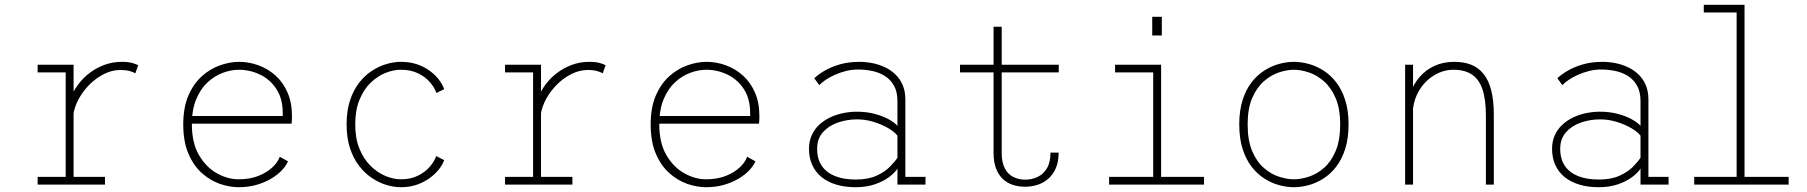

<svg xmlns="http://www.w3.org/2000/svg" viewBox="-20 -770 7540 801"><path d="M137 0V-32H254V-468H137V-500H287V-371V-32H418V0ZM286 -293 259.5 -297Q261 -327.5 273 -358.2Q285 -389 305.5 -416.8Q326 -444.5 354 -465.8Q382 -487 416 -499.5Q450 -512 488 -512Q516 -512 532.8 -507Q549.5 -502 556.5 -498L544.5 -464Q539 -468 523 -473Q507 -478 482 -478Q447.5 -478 414.5 -461.5Q381.5 -445 354.2 -418Q327 -391 309 -358.2Q291 -325.5 286 -293Z M975.5 11Q937 11 896.5 -3.2Q856 -17.5 821.5 -48.5Q787 -79.5 765.8 -129.5Q744.5 -179.5 744.5 -251Q744.5 -322.5 766.5 -372.5Q788.5 -422.5 823.5 -453.2Q858.5 -484 899.2 -498Q940 -512 977.5 -512Q1019 -512 1058.5 -497.5Q1098 -483 1129.5 -454.8Q1161 -426.5 1179.5 -384.2Q1198 -342 1198 -286.5Q1198 -280 1197.8 -270.2Q1197.5 -260.5 1196.5 -254H769V-286H1159.5Q1159.5 -290.5 1159.5 -292.2Q1159.5 -294 1159.5 -298.5Q1159.5 -358.5 1133 -398.8Q1106.5 -439 1064.5 -459Q1022.5 -479 976.5 -479Q944.5 -479 910.2 -466.5Q876 -454 846.5 -427Q817 -400 798.8 -356.5Q780.5 -313 780.5 -251Q780.5 -173.5 810.2 -122.8Q840 -72 885 -47Q930 -22 975.5 -22Q1022 -22 1057.5 -36Q1093 -50 1116 -71.5Q1139 -93 1147 -116L1181.5 -97Q1174 -79 1156.2 -60Q1138.5 -41 1111.8 -25Q1085 -9 1050.8 1Q1016.5 11 975.5 11Z M1652.5 11Q1623.5 11 1592 1.5Q1560.5 -8 1531 -27.8Q1501.5 -47.5 1477.8 -78.5Q1454 -109.5 1440 -152.2Q1426 -195 1426 -251Q1426 -307.5 1440 -350.5Q1454 -393.5 1477.8 -424.2Q1501.5 -455 1531 -474.2Q1560.5 -493.5 1592 -502.8Q1623.5 -512 1652.5 -512Q1691 -512 1721.5 -501.2Q1752 -490.5 1775 -473Q1798 -455.5 1812.5 -435.8Q1827 -416 1833 -398L1800.5 -382Q1793 -404.5 1773.8 -427Q1754.5 -449.5 1724 -464.2Q1693.5 -479 1652.5 -479Q1621.5 -479 1588.2 -465.8Q1555 -452.5 1526.2 -424.8Q1497.5 -397 1479.8 -353.8Q1462 -310.5 1462 -251Q1462 -192 1479.8 -149Q1497.5 -106 1526.2 -77.8Q1555 -49.5 1588.2 -35.8Q1621.5 -22 1652.5 -22Q1694 -22 1724.5 -37.5Q1755 -53 1774 -75.5Q1793 -98 1799.5 -119L1833 -102Q1828 -86.5 1813.8 -67Q1799.5 -47.5 1776.2 -29.8Q1753 -12 1722 -0.5Q1691 11 1652.5 11Z M2087 0V-32H2204V-468H2087V-500H2237V-371V-32H2368V0ZM2236 -293 2209.5 -297Q2211 -327.5 2223 -358.2Q2235 -389 2255.5 -416.8Q2276 -444.5 2304 -465.8Q2332 -487 2366 -499.5Q2400 -512 2438 -512Q2466 -512 2482.8 -507Q2499.5 -502 2506.5 -498L2494.5 -464Q2489 -468 2473 -473Q2457 -478 2432 -478Q2397.5 -478 2364.5 -461.5Q2331.5 -445 2304.2 -418Q2277 -391 2259 -358.2Q2241 -325.5 2236 -293Z M2925.5 11Q2887 11 2846.5 -3.2Q2806 -17.5 2771.5 -48.5Q2737 -79.5 2715.8 -129.5Q2694.5 -179.5 2694.5 -251Q2694.5 -322.5 2716.5 -372.5Q2738.5 -422.5 2773.5 -453.2Q2808.5 -484 2849.2 -498Q2890 -512 2927.5 -512Q2969 -512 3008.5 -497.5Q3048 -483 3079.5 -454.8Q3111 -426.5 3129.5 -384.2Q3148 -342 3148 -286.5Q3148 -280 3147.8 -270.2Q3147.5 -260.5 3146.5 -254H2719V-286H3109.5Q3109.5 -290.5 3109.5 -292.2Q3109.5 -294 3109.5 -298.5Q3109.5 -358.5 3083 -398.8Q3056.5 -439 3014.5 -459Q2972.5 -479 2926.5 -479Q2894.5 -479 2860.2 -466.5Q2826 -454 2796.5 -427Q2767 -400 2748.8 -356.5Q2730.5 -313 2730.5 -251Q2730.5 -173.5 2760.2 -122.8Q2790 -72 2835 -47Q2880 -22 2925.5 -22Q2972 -22 3007.5 -36Q3043 -50 3066 -71.5Q3089 -93 3097 -116L3131.5 -97Q3124 -79 3106.2 -60Q3088.5 -41 3061.8 -25Q3035 -9 3000.8 1Q2966.5 11 2925.5 11Z M3549 11Q3505 11 3469 0.2Q3433 -10.5 3407.8 -31Q3382.5 -51.5 3368.8 -81.2Q3355 -111 3355 -149Q3355 -180.5 3366.2 -205.5Q3377.5 -230.5 3397.2 -249Q3417 -267.5 3442.5 -279.8Q3468 -292 3496.8 -298Q3525.5 -304 3555 -304Q3595.5 -304 3629.8 -294.8Q3664 -285.5 3688.5 -271.8Q3713 -258 3724 -245V-348Q3724 -387 3709.5 -412.8Q3695 -438.5 3671.2 -453.2Q3647.5 -468 3618.5 -474Q3589.5 -480 3560 -480Q3534 -480 3509.2 -473.8Q3484.5 -467.5 3462.8 -457.8Q3441 -448 3424.5 -436.8Q3408 -425.5 3398 -415L3377 -443.5Q3393.5 -459.5 3420.5 -475.2Q3447.5 -491 3484 -501.5Q3520.5 -512 3565 -512Q3591.5 -512 3618.8 -506.8Q3646 -501.5 3670.8 -490Q3695.5 -478.5 3715 -460Q3734.5 -441.5 3745.8 -415.5Q3757 -389.5 3757 -354.5V-32H3841V0H3724V-66.5Q3713.5 -50 3690 -32Q3666.5 -14 3631 -1.5Q3595.5 11 3549 11ZM3550 -21Q3601.5 -21 3636.2 -36.8Q3671 -52.5 3692.2 -74Q3713.5 -95.5 3724 -112V-204Q3711.5 -220.5 3684.5 -236Q3657.5 -251.5 3623.8 -261.8Q3590 -272 3556 -272Q3514.5 -272 3476.2 -259Q3438 -246 3413.5 -218.8Q3389 -191.5 3389 -149Q3389 -106.5 3408.5 -78Q3428 -49.5 3464 -35.2Q3500 -21 3550 -21Z M4125 -131.5V-658.5H4159V-132.5Q4159 -92 4172 -67.5Q4185 -43 4207.2 -31.8Q4229.5 -20.5 4257 -20.5Q4285 -20.5 4309 -32Q4333 -43.5 4347.8 -68.2Q4362.5 -93 4362.5 -133.5H4396.5Q4396.5 -96 4385 -69Q4373.5 -42 4354 -24.8Q4334.5 -7.5 4309.2 0.8Q4284 9 4256 9Q4227 9 4203 0.5Q4179 -8 4161.5 -25.5Q4144 -43 4134.5 -69.5Q4125 -96 4125 -131.5ZM3985 -468V-500H4397V-468Z M4607 0V-32H4791V-468H4632V-500H4824V-32H5003V0ZM4787 -700H4827V-622H4787Z M5378 11Q5347.5 11 5315.8 2.2Q5284 -6.5 5254.2 -25.5Q5224.5 -44.5 5201 -75.2Q5177.5 -106 5163.8 -149.5Q5150 -193 5150 -251Q5150 -308.5 5163.8 -352Q5177.5 -395.5 5201 -426Q5224.5 -456.5 5254.2 -475.5Q5284 -494.5 5315.8 -503.2Q5347.5 -512 5378 -512Q5408.5 -512 5440.2 -503.2Q5472 -494.5 5501.8 -475.5Q5531.5 -456.5 5555 -426Q5578.5 -395.5 5592.2 -352Q5606 -308.5 5606 -251Q5606 -193 5592.2 -149.5Q5578.5 -106 5555 -75.2Q5531.5 -44.5 5501.8 -25.5Q5472 -6.5 5440.2 2.2Q5408.5 11 5378 11ZM5378 -22Q5407 -22 5440.2 -32.8Q5473.5 -43.5 5503.2 -69.2Q5533 -95 5552 -139.5Q5571 -184 5571 -251Q5571 -317 5552 -361Q5533 -405 5503.2 -431Q5473.5 -457 5440.2 -468Q5407 -479 5378 -479Q5349 -479 5315.8 -468Q5282.5 -457 5252.8 -431Q5223 -405 5204 -361Q5185 -317 5185 -251Q5185 -184 5204 -139.5Q5223 -95 5252.8 -69.2Q5282.5 -43.5 5315.8 -32.8Q5349 -22 5378 -22Z M5842 0V-500H5875V-402V0ZM6179 0V-287Q6179 -355.5 6164.5 -397.8Q6150 -440 6120 -459.5Q6090 -479 6043.5 -479Q6011.5 -479 5981.8 -465.8Q5952 -452.5 5928.2 -428.5Q5904.5 -404.5 5890 -372.2Q5875.5 -340 5874 -302H5850.5Q5850.5 -343.5 5863.8 -381.2Q5877 -419 5902.2 -448.5Q5927.5 -478 5964 -495Q6000.5 -512 6047.5 -512Q6087.5 -512 6118 -499.8Q6148.5 -487.5 6169.5 -461.2Q6190.5 -435 6201.2 -393.2Q6212 -351.5 6212 -292V0Z M6649 11Q6605 11 6569 0.2Q6533 -10.5 6507.8 -31Q6482.5 -51.5 6468.8 -81.2Q6455 -111 6455 -149Q6455 -180.5 6466.2 -205.5Q6477.5 -230.5 6497.2 -249Q6517 -267.5 6542.5 -279.8Q6568 -292 6596.8 -298Q6625.5 -304 6655 -304Q6695.5 -304 6729.8 -294.8Q6764 -285.5 6788.5 -271.8Q6813 -258 6824 -245V-348Q6824 -387 6809.5 -412.8Q6795 -438.5 6771.2 -453.2Q6747.5 -468 6718.5 -474Q6689.5 -480 6660 -480Q6634 -480 6609.2 -473.8Q6584.5 -467.5 6562.8 -457.8Q6541 -448 6524.5 -436.8Q6508 -425.5 6498 -415L6477 -443.5Q6493.5 -459.5 6520.5 -475.2Q6547.5 -491 6584 -501.5Q6620.5 -512 6665 -512Q6691.5 -512 6718.8 -506.8Q6746 -501.5 6770.8 -490Q6795.5 -478.5 6815 -460Q6834.5 -441.5 6845.8 -415.5Q6857 -389.5 6857 -354.5V-32H6941V0H6824V-66.5Q6813.5 -50 6790 -32Q6766.5 -14 6731 -1.5Q6695.5 11 6649 11ZM6650 -21Q6701.5 -21 6736.2 -36.8Q6771 -52.5 6792.2 -74Q6813.5 -95.5 6824 -112V-204Q6811.5 -220.5 6784.5 -236Q6757.5 -251.5 6723.8 -261.8Q6690 -272 6656 -272Q6614.5 -272 6576.2 -259Q6538 -246 6513.5 -218.8Q6489 -191.5 6489 -149Q6489 -106.5 6508.5 -78Q6528 -49.5 6564 -35.2Q6600 -21 6650 -21Z M7048 0V-32H7225V-718H7088V-750H7258V-32H7442V0Z"/></svg>

Font: Trispace Thin
Style: Regular
Weight: 100
Designer: Tyler Finck
Foundry: Etcetera Type Company
Version: Version 1.210